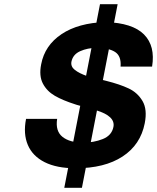

<svg xmlns="http://www.w3.org/2000/svg" viewBox="-20 -790 748 914"><path d="M104 -224H252Q243 -166 277.5 -138.5Q312 -111 376 -111Q426 -111 469 -128Q512 -145 520 -186Q530 -237 438 -265L345 -291L339 -293Q279 -312 241 -334Q203 -356 184 -392.5Q165 -429 176 -484Q193 -574 273 -627.5Q353 -681 482 -685Q611 -681 665.5 -626Q720 -571 704 -473H554Q558 -523 528 -542.5Q498 -562 439 -562Q397 -562 362 -546.5Q327 -531 320 -496Q316 -473 336.5 -457Q357 -441 394 -428L486 -405Q550 -389 592.5 -369Q635 -349 658.5 -309Q682 -269 669 -203Q649 -101 563.5 -45Q478 11 340 11Q250 11 192.5 -18Q135 -47 112.5 -100Q90 -153 104 -224ZM456 -770H540L370 104H286Z"/></svg>

Font: Teachers[wght] Italic
Style: Regular
Weight: 400
Designer: Alfredo Marco Pradil & Chank Diesel
Version: Version 1.000;Glyphs 3.1.2 (3151)